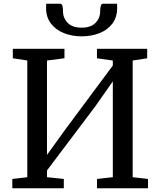

<svg xmlns="http://www.w3.org/2000/svg" viewBox="-20 -1003 854 1023"><path d="M45.6 0V-49.5L125.4 -58.8V-680.8L48.4 -692.4V-743H323.5V-692.7L230.4 -680.5V-177.9L332.1 -318.7L581.1 -653.8V-680.5L496.6 -692.4V-743H764.1V-692.4L686.9 -680.5V-59L768.6 -49.5V0H496.9V-49.5L581.1 -59V-569.5L487.5 -436.1L230.4 -94.9V-59L320 -49.5V0ZM300.2 -983Q310.5 -983 313.1 -970Q315.7 -957.1 315.7 -943.8Q315.7 -906.1 341 -880.8Q366.2 -855.6 414.8 -855.6Q463.4 -855.6 488.6 -880.8Q513.8 -906.1 513.8 -943.8Q513.8 -957.1 516.5 -970Q519.2 -983 528.6 -983H603.3Q604 -978.4 604.1 -972.7Q604.3 -967 604.3 -961.5Q604.3 -910.5 578.3 -876.7Q552.3 -842.8 509.2 -826.1Q466 -809.4 414.7 -809.4Q364.3 -809.4 321.1 -826.3Q278 -843.3 251.7 -877.2Q225.4 -911 225.4 -961.5Q225.4 -967 225.9 -972.7Q226.4 -978.4 226.4 -983Z"/></svg>

Font: Merriweather 7pt Light
Style: Regular
Weight: 300
Designer: Eben Sorkin
Foundry: Eben Sorkin
Version: Version 2.200;gftools[0.9.31]